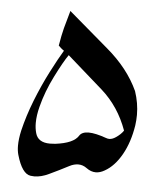

<svg xmlns="http://www.w3.org/2000/svg" viewBox="-45 -599 534 637"><g transform="rotate(5 222.0 -280.5)"><path d="M400.9 -312.5Q414.1 -273.4 414.1 -234.4Q414.1 -216.8 411.6 -199.2Q402.8 -142.6 379.4 -101.1Q356 -59.6 323.7 -41.5Q308.6 -32.7 294.4 -32.7Q278.3 -32.7 263.2 -43.9Q250 -53.7 234.9 -53.7Q220.7 -53.7 205.6 -45.9Q172.9 -28.8 140.6 -13.7Q115.2 -1.5 92.3 -1.5Q85.9 -1.5 80.1 -2.4Q51.3 -6.3 33.7 -67.9Q29.8 -81.5 29.8 -98.6Q29.8 -120.6 36.1 -148.9Q47.9 -198.7 68.6 -251.5Q89.4 -304.2 113.8 -351.6Q138.2 -398.9 154.3 -425.3Q147 -430.2 144.3 -432.9Q141.6 -435.5 135.7 -440.9Q141.6 -476.6 147.7 -500Q153.8 -523.4 164.1 -558.6Q224.6 -506.3 296.1 -445.8Q367.7 -385.3 400.9 -312.5ZM376 -178.7Q348.1 -256.3 290 -307.9Q231.9 -359.4 171.4 -412.1Q155.3 -389.2 129.2 -337.2Q103 -285.2 89.8 -233.4Q82 -203.6 82 -178.7Q82 -160.6 86.4 -145Q94.7 -114.3 134.8 -114.3Q143.1 -114.3 152.3 -115.2Q212.9 -122.6 229 -148.9Q237.3 -162.1 259.8 -162.1Q282.2 -162.1 319.3 -148.9Q324.2 -147 329.6 -147Q339.8 -147 351.1 -154.8Q367.7 -166 376 -178.7Z"/></g></svg>

Font: Aref Ruqaa
Style: Regular
Weight: 400
Designer: Abdoulla Aref
Version: Version 0.7